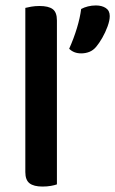

<svg xmlns="http://www.w3.org/2000/svg" viewBox="-20 -679 423 705"><path d="M73 -264 189 -257V-2Q181 1 167 3.5Q153 6 136 6Q104 6 88.5 -6Q73 -18 73 -47ZM189 -198 73 -205V-650Q80 -652 94.5 -654.5Q109 -657 125 -657Q158 -657 173.5 -645.5Q189 -634 189 -604ZM333 -507Q322 -494 308 -488.5Q294 -483 278 -483Q251 -483 234 -500Q251 -538 262.5 -576Q274 -614 278 -646Q289 -652 303 -655.5Q317 -659 332 -659Q354 -659 368.5 -649.5Q383 -640 383 -620Q383 -604 375 -582Q367 -560 355.5 -540Q344 -520 333 -507Z"/></svg>

Font: BalooTamma2SemiBold
Style: Regular
Weight: 600
Designer: Divya Kowshik, Shuchita Grover and Ek Type
Foundry: Ek Type
Version: Version 1.700